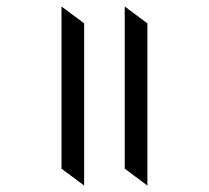

<svg xmlns="http://www.w3.org/2000/svg" viewBox="-20 -549 648 596"><path d="M170.9 -25.4V-528.8L241.2 -476.6V26.9ZM367.2 -25.4V-528.8L437.5 -476.6V26.9Z"/></svg>

Font: GodaGr
Style: Regular
Weight: 400
Version: 1.0.0